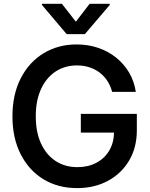

<svg xmlns="http://www.w3.org/2000/svg" viewBox="-20 -970 782 1001"><path d="M381.8 10.7Q282.2 10.7 206.3 -35.6Q130.4 -82 87.6 -166.3Q44.9 -250.5 44.9 -363.3Q44.9 -478 88.4 -562.3Q131.8 -646.5 207.5 -692.4Q283.2 -738.3 379.4 -738.3Q439.5 -738.3 491.9 -720.5Q544.4 -702.6 585.4 -669.7Q626.5 -636.7 653.1 -591.6Q679.7 -546.4 688 -491.2H564.5Q556.2 -522.9 539.8 -548.1Q523.4 -573.2 499.8 -591.3Q476.1 -609.4 446.3 -619.1Q416.5 -628.9 381.3 -628.9Q317.9 -628.9 269.5 -596.9Q221.2 -564.9 193.8 -505.4Q166.5 -445.8 166.5 -363.8Q166.5 -281.2 193.8 -221.9Q221.2 -162.6 270 -130.6Q318.8 -98.6 383.3 -98.6Q439.9 -98.6 482.9 -121.6Q525.9 -144.5 550 -185.8Q574.2 -227.1 574.2 -282.2L605.5 -278.8H401.4V-376.5H693.4V-290.5Q693.4 -200.7 653.1 -132.8Q612.8 -64.9 542.5 -27.1Q472.2 10.7 381.8 10.7ZM302.7 -950.2 375.5 -856.9 447.3 -950.2H552.2V-944.3L422.4 -792H327.6L198.7 -944.3V-950.2Z"/></svg>

Font: Inter Cardless Tabular Medium
Style: Regular
Weight: 500
Designer: Rasmus Andersson
Foundry: rsms
Version: Version 4.000;git-4fc901f